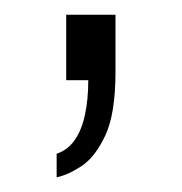

<svg xmlns="http://www.w3.org/2000/svg" viewBox="-20 -109 247 261"><path d="M57 132V100Q72 95 81.5 81.5Q91 68 95.5 47Q100 26 100 0H70V-89H137V-12Q137 46 123 75.5Q109 105 90.5 117Q72 129 57 132Z"/></svg>

Font: Archivo Condensed ExtraLight
Style: Regular
Weight: 250
Width: 3
Designer: Hector Gatti
Foundry: Omnibus-Type
Version: Version 2.001